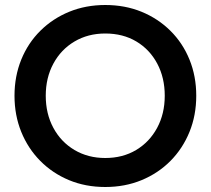

<svg xmlns="http://www.w3.org/2000/svg" viewBox="-20 -733 843 768"><path d="M38 -350Q38 -428 65 -494.5Q92 -561 141.5 -610Q191 -659 257 -686Q323 -713 401 -713Q480 -713 546 -686Q612 -659 661.5 -610Q711 -561 738 -494.5Q765 -428 765 -350Q765 -272 738 -205.5Q711 -139 662 -89.5Q613 -40 546.5 -12.5Q480 15 401 15Q322 15 256 -12.5Q190 -40 141 -89.5Q92 -139 65 -205.5Q38 -272 38 -350ZM163 -350Q163 -278 193.5 -221.5Q224 -165 278 -133Q332 -101 401 -101Q471 -101 524.5 -133Q578 -165 608.5 -221.5Q639 -278 639 -350Q639 -422 609 -478.5Q579 -535 525.5 -567Q472 -599 401 -599Q332 -599 278 -567Q224 -535 193.5 -478.5Q163 -422 163 -350Z"/></svg>

Font: Jost* Medium
Style: Regular
Weight: 500
Version: Version 3.7